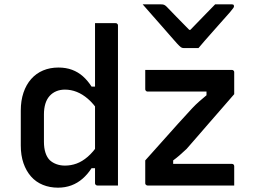

<svg xmlns="http://www.w3.org/2000/svg" viewBox="-20 -857 1190 887"><path d="M250 -545Q285 -545 313 -534.5Q341 -524 363 -504.5Q385 -485 403 -457H434V-345Q411 -379 386 -400.5Q361 -422 334.5 -432.5Q308 -443 280 -443Q258 -443 240 -435.5Q222 -428 209 -413.5Q196 -399 189.5 -377.5Q183 -356 183 -329V-202Q183 -173 190 -151.5Q197 -130 210 -117Q223 -105 241 -98.5Q259 -92 280 -92Q308 -92 334 -101.5Q360 -111 385.5 -133Q411 -155 434 -190V-80H403Q385 -52 361.5 -31.5Q338 -11 309.5 -0.5Q281 10 248 10Q210 10 178 -3Q146 -16 123.5 -41.5Q101 -67 88.5 -103Q76 -139 76 -185V-346Q76 -392 88.5 -429Q101 -466 124 -492Q147 -518 179 -531.5Q211 -545 250 -545ZM514 -750Q518 -750 520 -748.5Q522 -747 523.5 -745Q525 -743 525 -739Q525 -663 525 -584.5Q525 -506 525 -428Q525 -350 525 -274.5Q525 -199 525 -128Q525 -92 525 -60Q525 -28 525 0Q513 0 501 0Q489 0 477.5 0Q466 0 454 0Q442 0 430 0Q427 0 424.5 -1.5Q422 -3 420.5 -5Q419 -7 419 -11Q419 -91 419 -171Q419 -251 419 -330.5Q419 -410 419 -490Q419 -570 419 -650Q419 -675 419 -700Q419 -725 419 -750Q431 -750 443 -750Q455 -750 466.5 -750Q478 -750 490 -750Q502 -750 514 -750ZM651 -534H1050Q1055 -534 1057 -532.5Q1059 -531 1060.5 -529Q1062 -527 1062 -523V-422Q1029 -384 999 -349.5Q969 -315 941.5 -283.5Q914 -252 889.5 -223.5Q865 -195 842 -169Q824 -152 809.5 -139.5Q795 -127 780 -116V-100H1051Q1056 -100 1059 -97Q1062 -94 1062 -89Q1062 -67 1062 -44.5Q1062 -22 1062 0H662Q659 0 656.5 -1.5Q654 -3 652.5 -5Q651 -7 651 -11V-116Q694 -164 732 -206.5Q770 -249 803.5 -286.5Q837 -324 868 -357Q884 -374 900.5 -388.5Q917 -403 934 -417V-434H662Q659 -434 656.5 -435.5Q654 -437 652.5 -439.5Q651 -442 651 -445Q651 -467 651 -489.5Q651 -512 651 -534ZM897 -635Q885 -635 873.5 -635Q862 -635 850.5 -635Q839 -635 828 -635Q821 -635 815.5 -639Q810 -643 797 -657Q789 -666 771 -686.5Q753 -707 729.5 -734Q706 -761 682 -788Q658 -815 639 -837Q653 -837 666.5 -837Q680 -837 693.5 -837Q707 -837 721 -837Q732 -837 737.5 -835Q743 -833 750 -826Q762 -813 794 -780.5Q826 -748 875 -698L828 -719H884L838 -697Q886 -746 917.5 -779Q949 -812 974 -837H1051Q1055 -837 1057 -836Q1059 -835 1060 -833Q1061 -831 1061 -828Q1061 -824 1057.5 -819.5Q1054 -815 1042 -800Q1030 -787 1010 -764Q990 -741 967.5 -716Q945 -691 926 -669Q907 -647 897 -635Z"/></svg>

Font: Recursive Medium
Style: Regular
Weight: 500
Version: Version 1.085